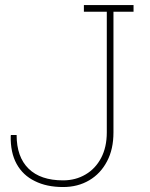

<svg xmlns="http://www.w3.org/2000/svg" viewBox="-20 -731 595 761"><path d="M230 10.3Q165 10.3 118.2 -13.2Q70.8 -36.1 45.9 -81.3Q21 -126.5 22.5 -192.9L23.4 -195.8H45.9Q45.9 -108.9 93.3 -62.5Q140.6 -16.1 230 -16.1Q279.8 -16.1 319.3 -39.6Q358.4 -62.5 380.9 -105.2Q403.3 -147.9 403.3 -206.1V-684.6H312.5V-710.9H509.3V-684.6H429.7V-206.1Q429.7 -139.6 404.3 -91.8Q378.9 -43 333.7 -16.4Q288.6 10.3 230 10.3Z"/></svg>

Font: Suwannaphum Thin
Style: Regular
Weight: 100
Designer: Danh Hong
Version: Version 8.002; ttfautohint (v1.8.3)